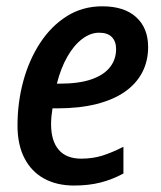

<svg xmlns="http://www.w3.org/2000/svg" viewBox="-20 -570 503 600"><path d="M211.4 9.8Q157.2 9.8 117.7 -12Q78.1 -33.7 56.4 -75.7Q34.7 -117.7 34.7 -177.7Q34.7 -249.5 52.7 -316.2Q70.8 -382.8 105.2 -435.5Q139.6 -488.3 188.7 -519.3Q237.8 -550.3 299.8 -550.3Q368.2 -550.3 405.5 -516.4Q442.9 -482.4 442.9 -422.9Q442.9 -379.4 424.6 -344Q406.2 -308.6 370.4 -283.4Q334.5 -258.3 281.5 -244.9Q228.5 -231.4 158.7 -231.4H144Q142.1 -219.7 140.9 -207.3Q139.6 -194.8 139.6 -182.6Q139.6 -129.4 163.6 -101.8Q187.5 -74.2 233.9 -74.2Q269 -74.2 298.6 -83.3Q328.1 -92.3 365.7 -111.3V-27.8Q330.6 -8.8 293.7 0.5Q256.8 9.8 211.4 9.8ZM157.7 -308.6H168Q226.1 -308.6 264.9 -321.8Q303.7 -335 323.2 -359.4Q342.8 -383.8 342.8 -417Q342.8 -440.4 329.6 -454.1Q316.4 -467.8 289.6 -467.8Q262.7 -467.8 236.8 -448.2Q210.9 -428.7 190.4 -392.8Q169.9 -356.9 157.7 -308.6Z"/></svg>

Font: Open Sans SemiCondensed SemiBold
Style: Italic
Weight: 600
Width: 4
Italic angle: -12°
Designer: Monotype Design Team
Foundry: Monotype Imaging Inc.
Version: Version 3.000